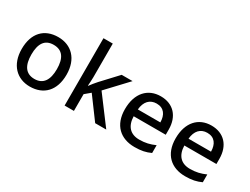

<svg xmlns="http://www.w3.org/2000/svg" viewBox="-65 -1365 2442 1877"><g transform="rotate(30 1156.0 -426.0)"><path d="M558 -321C558 -500 453 -600 306 -600C149 -600 52 -500 52 -321C52 -142 158 -41 303 -41C459 -41 558 -142 558 -321ZM161 -321C161 -443 204 -512 304 -512C405 -512 449 -443 449 -321C449 -200 405 -128 305 -128C205 -128 161 -200 161 -321Z M797 -431V-811H692V-51H797V-240L859 -292L1037 -51H1162L931 -359L1148 -590H1025L860 -413C840 -392 810 -353 795 -333H792C794 -363 797 -404 797 -431Z M1463 -600C1318 -600 1220 -497 1220 -316C1220 -135 1328 -41 1485 -41C1561 -41 1611 -52 1665 -77V-165C1608 -140 1558 -127 1489 -127C1389 -127 1332 -187 1329 -298H1691V-356C1691 -506 1604 -600 1463 -600ZM1463 -518C1546 -518 1584 -460 1585 -376H1331C1339 -467 1387 -518 1463 -518Z M2035 -600C1890 -600 1792 -497 1792 -316C1792 -135 1900 -41 2057 -41C2133 -41 2183 -52 2237 -77V-165C2180 -140 2130 -127 2061 -127C1961 -127 1904 -187 1901 -298H2263V-356C2263 -506 2176 -600 2035 -600ZM2035 -518C2118 -518 2156 -460 2157 -376H1903C1911 -467 1959 -518 2035 -518Z"/></g></svg>

Font: Noto Sans Tamil UI Medium
Style: Regular
Weight: 500
Designer: Jelle Bosma - Monotype Design Team
Foundry: Monotype Imaging Inc.
Version: Version 2.004